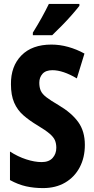

<svg xmlns="http://www.w3.org/2000/svg" viewBox="-20 -952 483 982"><path d="M414 -211Q414 -146 387.5 -96Q361 -46 313 -18Q265 10 200 10Q154 10 113.5 1Q73 -8 31 -31V-177Q71 -151 114 -137Q157 -123 193 -123Q230 -123 249 -144Q268 -165 268 -196Q268 -218 261 -234.5Q254 -251 233.5 -268.5Q213 -286 173 -310Q131 -335 100 -362Q69 -389 52.5 -427Q36 -465 36 -521Q35 -613 89.5 -668.5Q144 -724 243 -724Q286 -724 329 -712Q372 -700 412 -678L373 -551Q302 -593 248 -593Q214 -593 197.5 -574.5Q181 -556 181 -529Q181 -505 188.5 -488Q196 -471 217.5 -454.5Q239 -438 280 -414Q346 -375 380 -328Q414 -281 414 -211ZM386 -922Q372 -904 348.5 -877Q325 -850 297.5 -822Q270 -794 247 -772H148V-785Q173 -825 193.5 -862Q214 -899 230 -932H386Z"/></svg>

Font: Noto Sans Bengali ExtraCondensed
Style: Bold
Weight: 700
Width: 2
Designer: Joana Ranito - Universal Thirst; Jelle Bosma - Monotype Design Team
Foundry: Universal Thirst ehf.
Version: Version 3.000; ttfautohint (v1.8.4.7-5d5b)